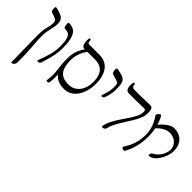

<svg xmlns="http://www.w3.org/2000/svg" viewBox="1 -1381 2351 2351"><g transform="rotate(45 1177.0 -205.5)"><path d="M160 240Q156 240 153 237.5Q150 235 151 229Q151 201 150.5 156.5Q150 112 149 58.5Q148 5 147 -49Q146 -103 145.5 -150Q145 -197 145 -228Q145 -280 149.5 -313.5Q154 -347 160.5 -370.5Q167 -394 171.5 -417.5Q176 -441 176 -474Q176 -490 169.5 -500.5Q163 -511 151 -518Q139 -525 120 -531.5Q101 -538 75 -547Q66 -551 60 -560Q54 -569 53 -588Q52 -598 52.5 -607.5Q53 -617 56.5 -623Q60 -629 66 -628Q85 -625 105 -620Q125 -615 143 -608Q161 -601 175.5 -592.5Q190 -584 198 -574Q209 -562 215 -544.5Q221 -527 221 -508Q222 -475 217 -448Q212 -421 205 -392.5Q198 -364 192.5 -329Q187 -294 187 -247Q187 -215 190 -173Q193 -131 197 -77.5Q201 -24 204 43Q207 110 206 191Q205 205 197 216Q189 227 178.5 233.5Q168 240 160 240Z M375 3Q371 3 366 -1Q361 -5 365 -16Q379 -55 392 -92Q405 -129 415 -165.5Q425 -202 431.5 -241Q438 -280 438 -324Q438 -421 419 -465.5Q400 -510 365 -514Q353 -516 342 -517.5Q331 -519 320 -520Q315 -521 310.5 -529.5Q306 -538 304 -550.5Q302 -563 301 -575Q300 -587 302 -595.5Q304 -604 310 -604Q321 -604 333.5 -603Q346 -602 370 -595Q403 -586 426 -557Q449 -528 462 -473Q475 -418 475 -331Q475 -260 458 -184Q441 -108 413 -22Q409 -9 396.5 -3Q384 3 375 3Z M640 -259Q641 -230 648.5 -177Q656 -124 660.5 -58.5Q665 7 657 75Q656 86 646.5 90Q637 94 628 94Q622 94 617.5 91Q613 88 614 82Q625 13 621 -45Q617 -103 609.5 -155Q602 -207 602 -258ZM835 12Q768 12 723 -11.5Q678 -35 651.5 -75Q625 -115 613.5 -166Q602 -217 602 -272Q602 -359 624 -416.5Q646 -474 677 -513H663Q650 -513 639 -525Q628 -537 622 -558Q616 -579 616 -606Q616 -618 617 -627.5Q618 -637 620 -646Q621 -651 627 -651Q633 -651 639 -648Q645 -645 645 -640Q645 -614 651.5 -603.5Q658 -593 670 -592Q715 -592 759.5 -592Q804 -592 847 -592Q925 -592 975 -555Q1025 -518 1048.5 -454Q1072 -390 1071 -308Q1071 -245 1055.5 -187.5Q1040 -130 1010.5 -85Q981 -40 937 -14Q893 12 835 12ZM837 -65Q883 -65 919 -83Q955 -101 980.5 -133Q1006 -165 1019.5 -208Q1033 -251 1033 -301Q1033 -365 1015.5 -412.5Q998 -460 957.5 -486.5Q917 -513 848 -513H720Q701 -488 684 -454.5Q667 -421 656.5 -382Q646 -343 646 -297Q646 -222 664 -170Q682 -118 723.5 -91.5Q765 -65 837 -65Z M1230 -250Q1225 -250 1222 -253Q1219 -256 1221 -267Q1229 -294 1238.5 -322.5Q1248 -351 1253.5 -387Q1259 -423 1255 -472Q1255 -495 1242.5 -504.5Q1230 -514 1204.5 -520.5Q1179 -527 1140 -540Q1130 -544 1124 -553Q1118 -562 1115 -581Q1113 -587 1113 -593Q1113 -599 1113.5 -605.5Q1114 -612 1115.5 -616.5Q1117 -621 1119.5 -624Q1122 -627 1126 -626Q1154 -623 1181 -616.5Q1208 -610 1230 -601Q1252 -592 1264 -578Q1273 -571 1278.5 -557.5Q1284 -544 1288 -527Q1292 -510 1293 -492Q1298 -422 1290 -373Q1282 -324 1265 -276Q1260 -262 1249 -256Q1238 -250 1230 -250Z M1491 -5Q1502 -58 1529 -109Q1556 -160 1589 -208.5Q1622 -257 1653 -303.5Q1684 -350 1704.5 -392.5Q1725 -435 1727 -473Q1729 -500 1720 -508.5Q1711 -517 1697 -516Q1649 -515 1611.5 -513.5Q1574 -512 1544 -512Q1514 -512 1488 -512Q1462 -512 1439 -512Q1418 -512 1405 -522.5Q1392 -533 1386 -551.5Q1380 -570 1380 -594Q1380 -618 1385 -646Q1386 -650 1392 -650.5Q1398 -651 1404 -649Q1410 -647 1410 -641Q1411 -621 1416.5 -610Q1422 -599 1432.5 -595.5Q1443 -592 1458 -591Q1499 -590 1562.5 -591.5Q1626 -593 1714 -596Q1739 -596 1749 -591Q1759 -586 1764 -575Q1770 -563 1773 -544.5Q1776 -526 1774 -483Q1772 -446 1752 -402Q1732 -358 1702.5 -310Q1673 -262 1641 -212Q1609 -162 1584 -113.5Q1559 -65 1549 -20Q1546 -3 1531 5Q1516 13 1504 13Q1498 13 1493.5 9.5Q1489 6 1491 -5Z M2174 -147Q2159 -142 2150.5 -145Q2142 -148 2142 -156Q2142 -165 2145.5 -173.5Q2149 -182 2155.5 -189Q2162 -196 2169 -199Q2203 -216 2230 -246Q2257 -276 2272.5 -313.5Q2288 -351 2288 -388Q2288 -423 2270 -454.5Q2252 -486 2217 -506Q2182 -526 2129 -526Q2097 -526 2065 -511Q2033 -496 2006 -473.5Q1979 -451 1961 -427Q1957 -424 1953 -428.5Q1949 -433 1945.5 -441Q1942 -449 1941 -453Q1939 -459 1949.5 -476Q1960 -493 1980.5 -514.5Q2001 -536 2026.5 -556.5Q2052 -577 2079.5 -590.5Q2107 -604 2132 -604Q2198 -604 2241.5 -577.5Q2285 -551 2306.5 -504.5Q2328 -458 2328 -400Q2328 -370 2319 -337Q2310 -304 2295 -273Q2280 -242 2261 -215.5Q2242 -189 2219.5 -171Q2197 -153 2174 -147ZM1903 17Q1899 23 1891 25Q1883 27 1874 24.5Q1865 22 1858.5 17Q1852 12 1850.5 5.5Q1849 -1 1856 -9Q1885 -53 1905 -99Q1925 -145 1935 -194.5Q1945 -244 1945 -298Q1945 -365 1924 -427.5Q1903 -490 1861 -550Q1856 -556 1858 -564.5Q1860 -573 1867 -581.5Q1874 -590 1882.5 -596.5Q1891 -603 1899 -604.5Q1907 -606 1910 -601Q1932 -564 1948 -518Q1964 -472 1973 -418.5Q1982 -365 1982 -302Q1982 -214 1962.5 -134Q1943 -54 1903 17Z"/></g></svg>

Font: Noto Rashi Hebrew Light
Style: Regular
Weight: 300
Version: Version 1.006